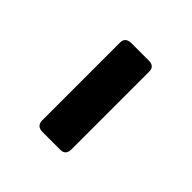

<svg xmlns="http://www.w3.org/2000/svg" viewBox="4 -526 441 441"><g transform="rotate(-45 224.0 -305.5)"><path d="M79 -275.7V-333.3Q79 -353 98 -353H350Q367.7 -353 367.7 -332.7V-277Q367.7 -258.3 350 -258.3H98.3Q79 -258.3 79 -275.7Z"/></g></svg>

Font: Vivano Light
Style: Regular
Weight: 300
Designer: Joe Prince, Josias Burgherr
Version: Version 2.064;September 19, 2022;FontCreator 14.0.0.2877 64-